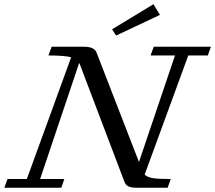

<svg xmlns="http://www.w3.org/2000/svg" viewBox="-53 -883 1012 903"><path d="M493.2 -715.8 474.1 -745.1 668.9 -863.3 699.2 -813ZM-32.7 0 -17.6 -41H73.2L281.7 -613.8Q250.5 -622.1 174.8 -622.1L189.9 -663.1H342.8Q390.6 -663.1 400.9 -636.2L600.6 -121.1L770 -622.1H655.3L669.9 -663.1H939L924.3 -622.1H832.5L627.4 -62Q639.2 -49.8 665 -45.4Q690.9 -41 750 -41L735.4 0H589.4Q564.5 0 551.3 -6.3Q538.1 -12.7 532.7 -26.9L322.8 -579.6Q320.8 -584.5 319.3 -586.9L135.7 -41H249.5L235.4 0Z"/></svg>

Font: Elstob 6pt
Style: Italic
Weight: 400
Italic angle: -20°
Designer: Peter S. Baker
Version: Version 1.015